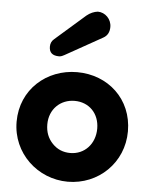

<svg xmlns="http://www.w3.org/2000/svg" viewBox="-54 -805 677 866"><g transform="rotate(5 284.0 -372.0)"><path d="M168 -619C157 -610 152 -598 152 -584C152 -557 167 -544 197 -544C208 -544 214 -549 221 -552L389 -646C407 -656 416 -673 416 -696C416 -732 387 -760 354 -760C337 -758 320 -751 304 -738ZM285 16C423 16 536 -91 536 -234C536 -380 425 -480 285 -480C147 -480 32 -380 32 -234C32 -91 149 16 285 16ZM285 -114C253 -114 226 -125 204 -148C182 -171 171 -199 171 -234C171 -303 221 -350 285 -350C350 -350 397 -303 397 -234C397 -165 350 -114 285 -114Z"/></g></svg>

Font: Dongle
Style: Bold
Weight: 700
Designer: Yanghee Ryu
Foundry: Yanghee Ryu
Version: Version 2.000